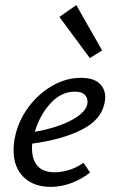

<svg xmlns="http://www.w3.org/2000/svg" viewBox="-20 -725 441 750"><path d="M391 -345Q391 -333 388 -321Q375 -257 299.5 -218.5Q224 -180 106 -164Q105 -158 105 -146Q105 -101 127 -76.5Q149 -52 194 -52Q220 -52 249.5 -61Q279 -70 306 -89L332 -51Q297 -24 257.5 -9.5Q218 5 178 5Q111 5 72 -33.5Q33 -72 33 -138Q33 -164 39 -192Q52 -253 90.5 -305.5Q129 -358 183.5 -389.5Q238 -421 296 -421Q344 -421 367.5 -400Q391 -379 391 -345ZM272 -367Q219 -367 177 -321Q135 -275 116 -210Q209 -227 265.5 -259Q322 -291 322 -328Q322 -344 310.5 -355.5Q299 -367 272 -367ZM212 -659 278 -705 379 -528 331 -498Z"/></svg>

Font: Ysabeau Medium
Style: Italic
Weight: 500
Italic angle: -12°
Designer: Christian Thalmann (Catharsis Fonts)
Version: Version 0.003